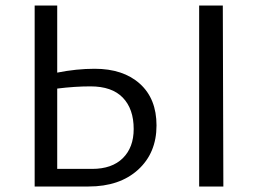

<svg xmlns="http://www.w3.org/2000/svg" viewBox="-20 -678 945 698"><path d="M324 -428Q428 -428 488.5 -373.5Q549 -319 549 -222Q549 -122 482 -61Q415 0 302 0H106V-658H188V-414Q258 -428 324 -428ZM790 -658 792 0H704V-658ZM315 -64Q387 -64 426.5 -103Q466 -142 466 -209Q466 -282 426.5 -323Q387 -364 309 -364Q252 -364 188 -356V-64Z"/></svg>

Font: EauTest Medium
Style: Regular
Weight: 500
Designer: Christian Thalmann (Catharsis Fonts)
Version: Version 0.001;PS 000.001;hotconv 1.0.88;makeotf.lib2.5.64775